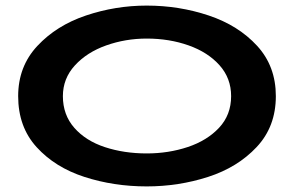

<svg xmlns="http://www.w3.org/2000/svg" viewBox="-20 -654 1052 687"><path d="M45 -310Q45 -416 113.5 -489.5Q182 -563 287.5 -598.5Q393 -634 505 -634Q621 -634 727 -598.5Q833 -563 900 -490Q967 -417 967 -310Q967 -201 898.5 -128Q830 -55 724.5 -21Q619 13 505 13Q387 13 282 -21Q177 -55 111 -127.5Q45 -200 45 -310ZM807 -310Q807 -374 765.5 -420.5Q724 -467 655 -491.5Q586 -516 505 -516Q429 -516 360 -491.5Q291 -467 248 -420Q205 -373 205 -310Q205 -243 246 -196.5Q287 -150 355.5 -127.5Q424 -105 505 -105Q583 -105 652 -128Q721 -151 764 -197Q807 -243 807 -310Z"/></svg>

Font: BioRhyme Expanded ExtraBold
Style: Regular
Weight: 800
Width: 7
Designer: Aoife Mooney
Foundry: Aoife Mooney Type
Version: Version 1.000